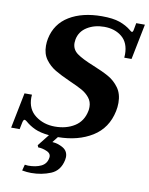

<svg xmlns="http://www.w3.org/2000/svg" viewBox="-103 -782 848 1091"><g transform="rotate(10 320.5 -236.5)"><path d="M561 -500Q562 -506 562 -519Q562 -586 521.5 -619.5Q481 -653 419 -653Q363 -653 321 -627Q279 -601 270 -554Q268 -540 268 -534Q268 -496 299 -473.5Q330 -451 395 -425Q452 -402 487.5 -382Q523 -362 548 -327.5Q573 -293 573 -241Q573 -216 568 -193Q547 -92 465.5 -41.5Q384 9 268 10L242 43Q275 45 304 62Q333 79 333 114Q333 119 331 131Q318 194 266 215.5Q214 237 153 237Q129 237 101 232L110 197Q122 199 129 199Q174 199 204 184.5Q234 170 240 137Q246 111 219.5 99Q193 87 168 87L163 75L216 8Q165 3 133.5 -11.5Q102 -26 77 -48Q70 -54 64 -54Q59 -54 55 -41L46 3H-3L38 -202H81Q80 -196 80 -185Q80 -118 127.5 -82Q175 -46 240 -46Q306 -46 353.5 -76Q401 -106 413 -167Q415 -175 415 -190Q415 -220 397 -242.5Q379 -265 352 -280Q325 -295 279 -315Q225 -339 191.5 -359Q158 -379 134.5 -411Q111 -443 111 -490Q111 -511 115 -531Q133 -619 208 -664.5Q283 -710 396 -710Q460 -710 498.5 -696.5Q537 -683 565 -660Q566 -659 570.5 -655.5Q575 -652 578 -652Q582 -652 583.5 -655.5Q585 -659 586 -662L594 -705H644L603 -500Z"/></g></svg>

Font: Taviraj SemiBold
Style: Italic
Weight: 600
Italic angle: -12°
Designer: Katatrad Team
Foundry: CadsonDemak
Version: Version 1.001